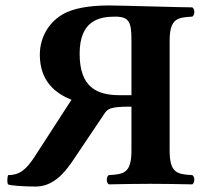

<svg xmlns="http://www.w3.org/2000/svg" viewBox="-20 -674 756 704"><path d="M380 -654C305 -654 246 -643 209 -621C147 -584 126 -522 126 -474C126 -372 188 -330 242 -308L106 -98C78 -56 55 -32 10 -32C6 -24 6 -5 9 2C19 7 71 10 111 10C171 10 212 -34 243 -79L360 -253C374 -276 383 -283 462 -283V-122C462 -39 434 -35 379 -32C369 -26 369 -4 379 2C419 1 491 0 531 0C571 0 645 1 685 2C695 -4 695 -26 685 -32C630 -35 602 -39 602 -122V-523C602 -606 630 -610 685 -613C695 -619 695 -641 685 -647C645 -647 420 -654 380 -654ZM272 -477C272 -599 344 -613 402 -613C455 -613 462 -592 462 -524V-325H419C335 -325 272 -354 272 -477Z"/></svg>

Font: Libertinus Serif
Style: Bold
Weight: 700
Designer: Philipp H. Poll, Khaled Hosny
Foundry: Caleb Maclennan
Version: Version 7.050;RELEASE